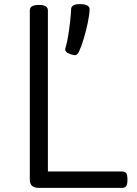

<svg xmlns="http://www.w3.org/2000/svg" viewBox="-20 -914 665 934"><path d="M169 0Q125 0 125 -40V-863Q125 -877 136 -883.5Q147 -890 169 -890Q191 -890 202 -883.5Q213 -877 213 -863V-80H573Q588 -80 594 -71.5Q600 -63 600 -40Q600 -18 594 -9Q588 0 573 0ZM324 -650Q307 -656 301 -663Q295 -670 299 -683Q306 -705 311.5 -739Q317 -773 321 -808.5Q325 -844 326 -869Q326 -880 335.5 -887Q345 -894 369 -894Q394 -894 405 -887Q416 -880 416 -869Q415 -842 407 -803.5Q399 -765 387.5 -726.5Q376 -688 363 -660Q359 -653 352.5 -648Q346 -643 324 -650Z"/></svg>

Font: Playwrite IT Moderna
Style: Regular
Weight: 400
Designer: Veronika Burian, José Scaglione
Foundry: TypeTogether
Version: Version 1.002